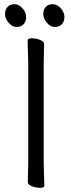

<svg xmlns="http://www.w3.org/2000/svg" viewBox="-20 -888 344 918"><path d="M288 -807Q288 -785 275.5 -772Q263 -759 242 -759Q221 -759 204 -779.5Q187 -800 187 -821Q187 -842 199 -855Q211 -868 232 -868Q253 -868 270.5 -848.5Q288 -829 288 -807ZM105 -807Q105 -785 92.5 -772Q80 -759 59 -759Q38 -759 21 -779.5Q4 -800 4 -821Q4 -842 16 -855Q28 -868 49 -868Q70 -868 87.5 -848.5Q105 -829 105 -807ZM113 -18 115 -107V-589L112 -695Q112 -705 131.5 -705Q151 -705 171 -697.5Q191 -690 191 -677L189 -588V-106L192 0Q192 10 172.5 10Q153 10 133 2.5Q113 -5 113 -18Z"/></svg>

Font: LXGW WenKai Lite
Style: Regular
Weight: 400
Designer: LXGW / Fontworks Inc.
Foundry: LXGW / Fontworks Inc.
Version: Version 1.511; March 25, 2025